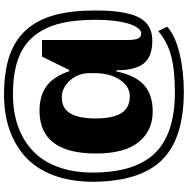

<svg xmlns="http://www.w3.org/2000/svg" viewBox="-10 -796 906 925"><g transform="rotate(-90 442.5 -333.0)"><path d="M166 -323.2Q166 -595.2 373 -595.2Q442.4 -595.2 489 -562.5Q535.6 -529.8 563 -451.2H567.9L632.8 -583H712.9V-170.9Q712.9 -134.3 720.5 -119.6Q728 -105 745.1 -105Q756.8 -105 768.1 -118.4Q779.3 -131.8 788.8 -158Q798.3 -184.1 804.2 -228Q810.1 -272 810.1 -327.1Q810.1 -431.2 790.3 -504.4Q770.5 -577.6 727.3 -627.2Q684.1 -676.8 616 -700Q547.9 -723.1 450.2 -723.1Q367.7 -723.1 299.8 -699.7Q231.9 -676.3 181.2 -629.9Q130.4 -583.5 102.3 -509Q74.2 -434.6 74.2 -337.9Q74.2 -135.3 167.7 -39.1Q261.2 57.1 461.9 57.1Q567.9 57.1 635.7 39.1Q703.6 21 755.9 -22.9L776.9 20Q733.4 59.1 648.2 79.6Q563 100.1 463.9 100.1Q238.3 100.1 134.5 -5.4Q30.8 -110.8 29.8 -338.9Q30.3 -447.3 62 -530Q93.8 -612.8 150.6 -663.8Q207.5 -714.8 282.5 -740.5Q357.4 -766.1 448.2 -766.1Q557.6 -766.1 634.5 -740.5Q711.4 -714.8 760.7 -660.2Q810.1 -605.5 832.5 -523.7Q855 -441.9 855 -326.2Q855 -263.2 848.9 -216.6Q842.8 -169.9 831.1 -138.4Q819.3 -106.9 801.3 -87.6Q783.2 -68.4 760.7 -60.1Q738.3 -51.8 709 -51.8Q632.8 -51.8 599.9 -92.8Q566.9 -133.8 566.9 -225.1L562 -226.1Q541.5 -131.3 494.9 -90.6Q448.2 -49.8 368.2 -49.8Q276.4 -49.8 221.2 -117.2Q166 -184.6 166 -323.2ZM335 -324.2Q335 -240.7 360.8 -200.4Q386.7 -160.2 441.9 -160.2Q489.3 -160.2 521.2 -208Q553.2 -255.9 553.2 -331.1V-352.1Q553.2 -409.2 517.8 -448.5Q482.4 -487.8 436 -487.8Q384.3 -487.8 359.6 -447.5Q335 -407.2 335 -324.2Z"/></g></svg>

Font: Mayenne Sans Regular
Style: Regular
Weight: 600
Width: 6
Designer: Jérémy Landes — Studio Triple
Foundry: Jérémy Landes — Studio Triple
Version: Version 1.001;hotconv 1.0.109;makeotfexe 2.5.65596